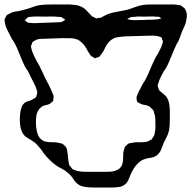

<svg xmlns="http://www.w3.org/2000/svg" viewBox="-56 -775 863 866"><path d="M751 -594Q741 -579 729.5 -551.5Q718 -524 706.5 -496.5Q695 -469 683 -454Q676 -441 669.5 -428.5Q663 -416 659 -402Q658 -399 656.5 -395.5Q655 -392 655 -389Q655 -388 656 -385.5Q657 -383 657 -381Q658 -379 659 -375Q660 -371 661 -369Q663 -367 665.5 -365Q668 -363 669 -361Q675 -356 682 -350.5Q689 -345 694 -339Q706 -322 708 -300Q710 -287 710 -272.5Q710 -258 710 -244Q710 -226 709 -207Q708 -188 702 -171Q698 -161 693 -151.5Q688 -142 683 -132Q677 -117 671 -101Q665 -85 651 -74Q638 -65 621 -63Q604 -61 590 -55Q576 -49 564 -36Q554 -26 547 -14.5Q540 -3 534 10Q528 26 521 40.5Q514 55 498 63Q491 67 483 68Q475 69 467 70Q454 71 440.5 71Q427 71 414 71Q396 71 378 71Q360 71 342 70Q334 69 325 67.5Q316 66 308 63Q288 54 276.5 35Q265 16 248 3Q236 -8 221 -15Q206 -22 193 -32Q168 -51 146 -78Q139 -86 133.5 -95Q128 -104 120 -112Q107 -129 88 -141Q80 -146 70 -151.5Q60 -157 53 -165Q46 -173 42 -183Q38 -193 36 -203Q33 -221 33.5 -240.5Q34 -260 37 -277Q39 -285 42 -293Q45 -301 50 -306Q59 -316 72 -319Q85 -322 95 -329Q97 -331 101 -333Q105 -335 106 -337Q108 -339 108.5 -342.5Q109 -346 110 -348Q110 -350 111 -352Q112 -354 112 -356Q112 -361 110.5 -367Q109 -373 107 -377Q105 -385 101 -392Q97 -399 94 -406Q87 -419 81 -431.5Q75 -444 69 -456Q57 -471 45.5 -498.5Q34 -526 22.5 -554Q11 -582 -1 -597Q-8 -611 -16 -626Q-24 -641 -30 -656Q-32 -662 -33 -667.5Q-34 -673 -35 -680Q-35 -682 -35.5 -684.5Q-36 -687 -35 -688Q-35 -690 -33.5 -692Q-32 -694 -31 -696Q-30 -698 -28.5 -701.5Q-27 -705 -26 -706Q-24 -708 -21 -709.5Q-18 -711 -16 -712Q-6 -718 5 -721Q16 -724 28 -725Q41 -728 53 -731Q65 -734 77 -738Q88 -742 98 -745.5Q108 -749 118 -751Q137 -754 155.5 -754.5Q174 -755 193 -755H257Q271 -754 284.5 -752.5Q298 -751 310 -745Q322 -740 331.5 -730.5Q341 -721 349 -712Q351 -710 353.5 -707Q356 -704 359 -702Q361 -700 364.5 -699Q368 -698 370 -696Q372 -695 374 -694Q376 -693 378 -692Q382 -692 386 -694Q389 -694 392 -694Q395 -694 398 -695Q403 -697 408 -700Q413 -703 417 -705Q427 -710 437 -713.5Q447 -717 457 -719Q474 -723 490 -725.5Q506 -728 522 -732Q538 -737 553.5 -743Q569 -749 585 -752Q598 -754 611 -754.5Q624 -755 637 -755H701Q712 -755 723 -755Q734 -755 744 -753Q747 -752 751 -752Q755 -752 758 -751Q761 -750 764 -747.5Q767 -745 769 -743Q771 -742 773 -741Q775 -740 776 -738Q779 -735 781 -729Q782 -727 783.5 -724Q785 -721 785 -719Q788 -709 786.5 -697.5Q785 -686 783 -677Q780 -666 775.5 -655.5Q771 -645 766 -635Q762 -625 758.5 -615Q755 -605 751 -594ZM549 -684Q561 -684 573 -684.5Q585 -685 596 -685Q604 -686 612.5 -686Q621 -686 628 -686Q636 -687 644.5 -687Q653 -687 660 -689Q662 -690 664.5 -690Q667 -690 668 -691Q671 -691 671 -692Q672 -693 670 -693.5Q668 -694 667 -695Q663 -700 656.5 -699.5Q650 -699 644 -700Q632 -701 620 -700.5Q608 -700 596 -700Q586 -700 575 -700.5Q564 -701 553 -699Q549 -699 544 -699Q539 -699 535 -698Q532 -697 529.5 -695.5Q527 -694 525 -693Q524 -692 520.5 -690.5Q517 -689 517 -689L525 -687Q536 -684 549 -684ZM139 -672Q159 -673 178 -673.5Q197 -674 216 -675Q221 -675 225.5 -677.5Q230 -680 234 -683Q235 -684 237 -684.5Q239 -685 239 -686L232 -690Q229 -692 226 -694.5Q223 -697 220 -698Q217 -699 212.5 -699Q208 -699 204 -699Q190 -701 175 -700.5Q160 -700 145 -700Q132 -700 118.5 -700.5Q105 -701 92 -700Q88 -699 81 -699Q74 -699 70 -697Q67 -696 64.5 -692.5Q62 -689 60 -687Q55 -685 55 -683Q56 -682 58 -682Q61 -680 64 -677Q67 -674 70 -673Q73 -672 77.5 -672Q82 -672 86 -671Q99 -670 112 -671Q125 -672 139 -672ZM645 -216Q645 -229 644.5 -241.5Q644 -254 639 -266Q638 -268 638 -271Q638 -274 636 -276Q635 -279 632 -281.5Q629 -284 627 -286L621 -292Q611 -300 597.5 -301.5Q584 -303 573 -310Q571 -311 567 -313Q563 -315 562 -317Q561 -319 561 -323Q561 -326 560 -330Q559 -334 560 -338Q561 -342 563 -346Q565 -350 566 -353Q571 -365 577.5 -376.5Q584 -388 590 -400Q601 -415 612 -440.5Q623 -466 634 -491.5Q645 -517 656 -532Q661 -543 666.5 -553Q672 -563 675 -574Q676 -577 677.5 -580.5Q679 -584 679 -587Q679 -589 678 -591.5Q677 -594 676 -595Q675 -597 674.5 -601Q674 -605 672 -606Q670 -608 665.5 -609Q661 -610 659 -611Q649 -614 637 -614Q625 -614 614 -614L510 -611Q492 -610 473.5 -607Q455 -604 441 -591Q427 -579 419 -561Q411 -543 400 -529Q398 -527 395.5 -523.5Q393 -520 391 -518Q389 -517 385.5 -516.5Q382 -516 380 -515Q374 -512 371 -512Q370 -513 368 -514.5Q366 -516 364 -517Q362 -519 359 -520Q356 -521 354 -523Q352 -525 351 -527.5Q350 -530 348 -532Q340 -544 332.5 -558Q325 -572 314 -582L302 -592Q285 -602 264 -602.5Q243 -603 224 -603L141 -600Q134 -600 126 -599.5Q118 -599 111 -597Q109 -596 106.5 -594.5Q104 -593 101 -592Q100 -591 96.5 -589.5Q93 -588 91 -586Q90 -585 89 -581Q88 -577 87 -575Q86 -574 85 -571.5Q84 -569 84 -567Q83 -564 84.5 -560.5Q86 -557 86 -554Q89 -541 95.5 -528Q102 -515 108 -502Q122 -480 135.5 -449.5Q149 -419 162 -396Q167 -386 172 -376Q177 -366 181 -355Q182 -352 183.5 -348.5Q185 -345 186 -342Q186 -338 185.5 -333.5Q185 -329 184 -325V-320Q183 -318 180 -316Q177 -314 175 -312Q172 -310 168 -306Q158 -302 147 -300Q136 -298 128 -290Q120 -284 115 -274Q110 -264 108 -254Q107 -246 106.5 -237.5Q106 -229 106 -221Q106 -199 112.5 -174.5Q119 -150 141 -139Q143 -138 146 -137.5Q149 -137 151 -136Q166 -133 181.5 -133.5Q197 -134 212 -130L225 -127Q227 -126 229.5 -123.5Q232 -121 234 -119L241 -113Q245 -107 246.5 -98.5Q248 -90 249 -82Q250 -72 251 -61.5Q252 -51 254 -40L257 -29Q259 -27 261 -25Q263 -23 264 -21Q266 -19 267.5 -16.5Q269 -14 271 -12Q273 -11 276 -10Q279 -9 281 -8Q292 -3 303 -2Q314 -1 325 0H394Q408 0 421.5 0Q435 0 448 -1Q462 -3 474.5 -9.5Q487 -16 494 -29L497 -40Q500 -55 499.5 -70.5Q499 -86 503 -100Q505 -102 505.5 -106Q506 -110 507 -112Q509 -114 511.5 -116.5Q514 -119 515 -120Q517 -122 519 -124Q521 -126 523 -127Q526 -129 529.5 -129Q533 -129 536 -130Q550 -134 565 -133.5Q580 -133 595 -134Q598 -135 601.5 -135Q605 -135 608 -136Q610 -137 613 -138.5Q616 -140 618 -141Q620 -143 623 -144Q626 -145 628 -146Q630 -149 632.5 -153Q635 -157 637 -160Q640 -165 641 -170.5Q642 -176 643 -181Q645 -189 645 -197.5Q645 -206 645 -216Z"/></svg>

Font: Rubik Vinyl
Style: Regular
Weight: 400
Designer: Hubert and Fischer, NaN
Foundry: Hubert and Fischer, NaN
Version: Version 2.200